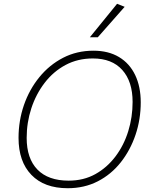

<svg xmlns="http://www.w3.org/2000/svg" viewBox="-20 -988 804 1015"><path d="M338 7Q214 7 146 -63.5Q78 -134 78 -259Q78 -350 106.5 -432.5Q135 -515 188 -580Q241 -645 313.5 -682.5Q386 -720 474 -720Q553 -720 609 -686.5Q665 -653 694.5 -591.5Q724 -530 724 -447Q724 -357 696.5 -275.5Q669 -194 618.5 -130Q568 -66 497 -29.5Q426 7 338 7ZM343 -33Q422 -33 484 -67.5Q546 -102 590.5 -161Q635 -220 658 -294.5Q681 -369 681 -449Q681 -557 626.5 -618Q572 -679 471 -679Q391 -679 326.5 -644.5Q262 -610 216 -550Q170 -490 145.5 -415Q121 -340 121 -259Q121 -150 178 -91.5Q235 -33 343 -33ZM455 -791 599 -968 639 -952 497 -791Z"/></svg>

Font: Livvic ExtraLight
Style: Italic
Weight: 275
Italic angle: -10°
Designer: Jacques Le Bailly, Baron von Fonthausen
Version: Version 1.001; ttfautohint (v1.8.2)